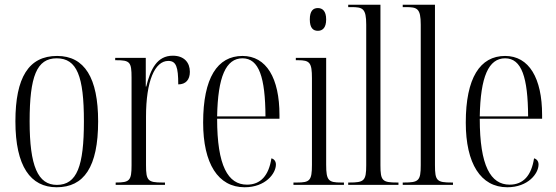

<svg xmlns="http://www.w3.org/2000/svg" viewBox="-20 -780 2347 810"><path d="M219 10C334 10 394 -75 394 -268C394 -451 337 -544 221 -544C101 -544 45 -453 45 -268C45 -78 109 10 219 10ZM220 0C140 0 105 -79 105 -268C105 -458 135 -534 219 -534C305 -534 334 -458 334 -268C334 -80 305 0 220 0Z M468 0H676V-10H665C604 -10 596 -18 596 -83V-288C596 -438 633 -523 690 -523C723 -523 732 -498 732 -424C764 -424 781 -444 781 -477C781 -516 757 -545 709 -545C643 -545 615 -489 597 -415H595V-536H466V-526H469C528 -526 535 -519 535 -453V-83C535 -18 527 -10 469 -10H468Z M1012 10C1100 10 1144 -48 1144 -86C1144 -99 1137 -109 1125 -112C1114 -40 1080 -1 1022 -1C942 -1 896 -80 896 -279H1159V-295C1159 -450 1104 -544 1003 -544C897 -544 837 -451 837 -263C837 -90 900 10 1012 10ZM1100 -289H896C899 -456 933 -534 1003 -534C1073 -534 1099 -453 1100 -289Z M1321 -650C1340 -650 1356 -662 1356 -698C1356 -734 1340 -746 1321 -746C1301 -746 1287 -734 1287 -698C1287 -662 1301 -650 1321 -650ZM1218 0H1431V-10H1419C1366 -10 1356 -18 1356 -85V-536H1228V-526H1237C1287 -526 1296 -516 1296 -450V-85C1296 -18 1287 -10 1233 -10H1218Z M1449 0H1661V-10H1656C1593 -10 1585 -17 1585 -83V-760H1449V-750H1462C1510 -750 1525 -745 1525 -676V-83C1525 -17 1516 -10 1454 -10H1449Z M1679 0H1891V-10H1886C1823 -10 1815 -17 1815 -83V-760H1679V-750H1692C1740 -750 1755 -745 1755 -676V-83C1755 -17 1746 -10 1684 -10H1679Z M2120 10C2208 10 2252 -48 2252 -86C2252 -99 2245 -109 2233 -112C2222 -40 2188 -1 2130 -1C2050 -1 2004 -80 2004 -279H2267V-295C2267 -450 2212 -544 2111 -544C2005 -544 1945 -451 1945 -263C1945 -90 2008 10 2120 10ZM2208 -289H2004C2007 -456 2041 -534 2111 -534C2181 -534 2207 -453 2208 -289Z"/></svg>

Font: Noto Serif Display ExtraCondensed Light
Style: Regular
Weight: 300
Width: 2
Designer: Monotype Design Team
Foundry: Monotype Imaging Inc.
Version: Version 2.009